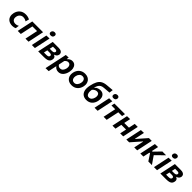

<svg xmlns="http://www.w3.org/2000/svg" viewBox="657 -3087 5629 5629"><g transform="rotate(45 3471.0 -273.0)"><path d="M283.5 11Q195 11 135.2 -25.2Q75.5 -61.5 51.5 -127Q37.5 -164 37.5 -208Q37.5 -241.5 45.5 -278.5Q67 -382.5 140.5 -446.5Q214 -510.5 327.5 -510.5Q422.5 -510.5 495.5 -469.5L463.5 -359Q427.5 -384 395 -393Q362.5 -402 332 -402Q275.5 -402 231.8 -366.8Q188 -331.5 173.5 -266Q168 -240.5 168 -218.5Q168 -171 194 -140.5Q232.5 -95.5 307 -95.5Q365.5 -95.5 417.5 -128.5L402 -15.5Q381.5 -4 350.8 3.5Q320 11 283.5 11Z M500 0Q510 -48 522 -104.5Q533 -155 546 -217L556.5 -266.5Q572 -339 583 -392Q594 -444.5 605.5 -498H1052.5Q1041 -444.5 1030 -392Q1019 -339 1003.5 -266.5L993 -217Q980 -155 969.2 -104.5Q958.5 -54 947 0H820Q831.5 -54 842.2 -104.5Q853 -155 866 -217L876.5 -266.5Q885 -306 891.5 -337.5Q898 -369 904.5 -397.5H711Q705 -369 698.5 -337.5Q692 -306 683.5 -267L673 -217Q660 -155 649.2 -104.5Q638.5 -54 627 0Z M1084 0Q1094 -48 1106 -104.5Q1117 -155 1130 -217L1140.5 -266.5Q1156 -339 1167 -392Q1178 -444.5 1189.5 -498L1317.5 -502Q1306 -446.5 1294.8 -393.5Q1283.5 -340.5 1267.5 -266.5L1257 -217Q1244 -155 1233.2 -104.5Q1222.5 -54 1211 0ZM1271.5 -587.5Q1235 -587.5 1217 -609.5Q1204 -624.5 1204 -648.5Q1204 -659 1206.5 -671Q1214.5 -707.5 1240.2 -723.2Q1266 -739 1302.5 -739Q1339.5 -739 1357.5 -715Q1370 -698 1370 -675.5Q1370 -666 1367.5 -655.5Q1359.5 -615.5 1334.2 -601.5Q1309 -587.5 1271.5 -587.5Z M1348 0Q1359.5 -54.5 1370.5 -104.5Q1381 -154.5 1394 -216.5L1404.5 -266Q1420 -338 1431 -391Q1442 -443.5 1453.5 -498H1699Q1762.5 -498 1798.8 -479.2Q1835 -460.5 1847.5 -430Q1855.5 -411 1855.5 -390Q1855.5 -377.5 1852.5 -364Q1843 -321 1815 -297.2Q1787 -273.5 1752 -265L1750 -256Q1769 -250 1787 -234.5Q1805 -219 1814 -192.5Q1818.5 -179.5 1818.5 -162.5Q1818.5 -146 1814 -126Q1806 -86.5 1784 -58.2Q1762 -30 1715.8 -15Q1669.5 0 1587.5 0ZM1556.5 -403Q1551 -375.5 1546 -351Q1540.5 -326 1533.5 -293.5H1623.5Q1670 -293.5 1692.5 -307.5Q1715 -321.5 1720 -345.5Q1721.5 -352.5 1721.5 -359Q1721.5 -377.5 1708 -388.5Q1689.5 -403 1653 -403ZM1491 -95.5H1582Q1636 -95.5 1660.2 -107.8Q1684.5 -120 1691 -148.5Q1692.5 -156 1692.5 -163Q1692.5 -211 1611 -211H1516Q1508 -175 1502.2 -148.2Q1496.5 -121.5 1491 -95.5Z M1847.5 196Q1859 142.5 1870 89.5Q1881.5 37 1894.5 -24.5L1946 -267Q1957 -319 1969.5 -377.5Q1981.5 -435.5 1995 -498L2108.5 -504.5L2099 -436.5H2110Q2138.5 -469.5 2176 -490.2Q2213.5 -511 2257.5 -511Q2328.5 -511 2369.5 -471.2Q2410.5 -431.5 2423 -366.5Q2428 -338 2428 -308Q2428 -268.5 2419.5 -226Q2397 -119 2337 -53.2Q2277 12.5 2187.5 12.5Q2141 12.5 2100.5 -7Q2060 -26.5 2038 -62.5H2029.5L2020 -18Q2008 38.5 1997.5 88.5Q1987 138 1975.5 192ZM2152.5 -98.5Q2210.5 -98.5 2244.5 -137.8Q2278.5 -177 2291 -236Q2296 -261.5 2296 -284.5Q2296 -301.5 2293.5 -317.5Q2286.5 -355 2262.8 -378.5Q2239 -402 2197 -402Q2167 -402 2139.8 -385.5Q2112.5 -369 2089 -340L2050.5 -159Q2082.5 -98.5 2152.5 -98.5Z M2740 12.5Q2670.5 12.5 2621.5 -11.5Q2572.5 -35.5 2543.8 -76.5Q2515 -117.5 2506.5 -169Q2503 -191 2503 -213.5Q2503 -244 2509.5 -276Q2532.5 -387.5 2607 -449.2Q2681.5 -511 2787 -511Q2854.5 -511 2903.5 -487.5Q2952.5 -464 2981.8 -423.2Q3011 -382.5 3020 -331Q3024 -308.5 3024 -285.5Q3024 -255 3017 -223Q2994.5 -115.5 2922 -51.5Q2849.5 12.5 2740 12.5ZM2744 -92.5Q2802.5 -92.5 2839.8 -134.2Q2877 -176 2889 -235.5Q2894.5 -261 2894.5 -284.5Q2894.5 -303 2891 -320.5Q2882.5 -359 2856 -382.5Q2829.5 -406 2785.5 -406Q2727.5 -406 2688.8 -365.5Q2650 -325 2637.5 -263Q2632.5 -239.5 2632.5 -217.5Q2632.5 -197.5 2636.5 -179.5Q2644.5 -140.5 2671.5 -116.5Q2698.5 -92.5 2744 -92.5Z M3349 12.5Q3262.5 12.5 3204.5 -30Q3146.5 -72.5 3126 -155.5Q3117 -192 3117 -236.5Q3117 -292.5 3131.5 -361.5Q3156.5 -480.5 3196.5 -557Q3236.5 -633.5 3301.5 -673.2Q3366.5 -713 3466.5 -721.5Q3478 -722.5 3506 -725Q3534 -727.5 3569.5 -730.5Q3604.5 -733.5 3638.5 -736.5Q3672.5 -739.5 3696.5 -741.5L3681 -624Q3658 -622 3625 -619Q3591.5 -616 3558 -613.5Q3524 -610.5 3498 -608.5Q3471.5 -606 3463 -605.5Q3405.5 -600.5 3367.2 -580.2Q3329 -560 3303.2 -518.8Q3277.5 -477.5 3258.5 -409.5H3267Q3309 -456.5 3358.5 -471.5Q3408 -486.5 3447.5 -486.5Q3519 -486.5 3562.5 -450.2Q3606 -414 3620.5 -353.8Q3635 -293.5 3619.5 -222Q3596 -111 3526.2 -49.2Q3456.5 12.5 3349 12.5ZM3396 -390Q3367.5 -390 3332 -375Q3296.5 -360 3256.5 -314.5Q3249.5 -274.5 3249.5 -240.5Q3249.5 -190 3265 -153.5Q3290.5 -92.5 3353 -92.5Q3408.5 -92.5 3443.5 -131.8Q3478.5 -171 3491.5 -233.5Q3496.5 -258 3496.5 -279.5Q3496.5 -316.5 3482 -345Q3458.5 -390 3396 -390Z M3685.5 0Q3695.5 -48 3707.5 -104.5Q3718.5 -155 3731.5 -217L3742 -266.5Q3757.5 -339 3768.5 -392Q3779.5 -444.5 3791 -498L3919 -502Q3907.5 -446.5 3896.2 -393.5Q3885 -340.5 3869 -266.5L3858.5 -217Q3845.5 -155 3834.8 -104.5Q3824 -54 3812.5 0ZM3873 -587.5Q3836.5 -587.5 3818.5 -609.5Q3805.5 -624.5 3805.5 -648.5Q3805.5 -659 3808 -671Q3816 -707.5 3841.8 -723.2Q3867.5 -739 3904 -739Q3941 -739 3959 -715Q3971.5 -698 3971.5 -675.5Q3971.5 -666 3969 -655.5Q3961 -615.5 3935.8 -601.5Q3910.5 -587.5 3873 -587.5Z M4060 0Q4071.5 -54.5 4082.5 -105Q4093 -155.5 4106 -217L4116.5 -266.5Q4125 -306 4132 -337.5Q4138.5 -368.5 4144.5 -397.5H3988.5L4010 -498H4448.5L4427.5 -397.5H4271.5Q4265.5 -368.5 4259 -337.5Q4252 -306 4243.5 -266.5L4233 -217Q4220 -155.5 4209.2 -105Q4198.5 -54.5 4187 0Z M4427 0Q4436.5 -46 4449 -104.5Q4460 -155 4473 -217L4483.5 -266.5Q4499 -339 4510 -392Q4521 -444.5 4532.5 -498L4658.5 -502Q4648.5 -453.5 4638.5 -406.5Q4628.5 -359.5 4616 -300H4811Q4823.5 -359 4833.5 -405Q4843 -450.5 4853 -498H4978.5Q4967 -444.5 4956 -392Q4945 -339 4929.5 -266.5L4919 -217Q4906 -155 4895.2 -104.5Q4884.5 -54 4873 0H4747.5Q4759 -54 4769.5 -102.5Q4779.5 -151 4790 -200.5H4595Q4583 -144.5 4573 -97.5Q4563 -50.5 4552.5 0Z M5002.5 0Q5014 -54.5 5025 -104.5Q5035.5 -154.5 5048.5 -216.5L5059 -266Q5074.5 -338 5085.5 -391Q5096.5 -444 5108 -498L5231 -502Q5220.5 -453 5210.5 -406.2Q5200.5 -359.5 5187.5 -297L5165.5 -193H5173.5L5293.5 -329.5Q5329 -370 5366.5 -412.8Q5404 -455.5 5441.5 -498H5558Q5546.5 -443.5 5535.5 -391.5Q5524.5 -339.5 5509 -266L5498.5 -216.5Q5485.5 -155 5474.8 -104.2Q5464 -53.5 5452.5 0H5330.5Q5341.5 -51 5351.5 -97.5Q5361 -143.5 5373 -200L5395 -304.5H5386.5L5271 -173Q5233.5 -130 5195.5 -86.8Q5157.5 -43.5 5119.5 0Z M5582.5 0Q5593.5 -52.5 5605 -104Q5615.5 -154.5 5629 -217L5640.5 -272Q5655 -340 5666 -392Q5677 -444 5688.5 -498L5816.5 -502Q5805 -448.5 5794 -396.8Q5783 -345 5772 -292.5H5798.5L5868.5 -364.5Q5901 -398 5933.2 -431.2Q5965.5 -464.5 5997.5 -498H6155L6064 -409Q6018.5 -364.5 5972.5 -319.5L5895.5 -244L5937.5 -180.5Q5969 -135.5 6000.8 -90Q6032.5 -44.5 6063.5 0H5914.5Q5893.5 -31.5 5872.5 -63.2Q5851.5 -95 5830.5 -127L5778.5 -206.5H5753.5L5751 -193Q5739.5 -140.5 5729.8 -95Q5720 -49.5 5709.5 0Z M6148.5 0Q6158.5 -48 6170.5 -104.5Q6181.5 -155 6194.5 -217L6205 -266.5Q6220.5 -339 6231.5 -392Q6242.5 -444.5 6254 -498L6382 -502Q6370.5 -446.5 6359.2 -393.5Q6348 -340.5 6332 -266.5L6321.5 -217Q6308.5 -155 6297.8 -104.5Q6287 -54 6275.5 0ZM6336 -587.5Q6299.5 -587.5 6281.5 -609.5Q6268.5 -624.5 6268.5 -648.5Q6268.5 -659 6271 -671Q6279 -707.5 6304.8 -723.2Q6330.5 -739 6367 -739Q6404 -739 6422 -715Q6434.5 -698 6434.5 -675.5Q6434.5 -666 6432 -655.5Q6424 -615.5 6398.8 -601.5Q6373.5 -587.5 6336 -587.5Z M6412.5 0Q6424 -54.5 6435 -104.5Q6445.5 -154.5 6458.5 -216.5L6469 -266Q6484.5 -338 6495.5 -391Q6506.5 -443.5 6518 -498H6763.5Q6827 -498 6863.2 -479.2Q6899.5 -460.5 6912 -430Q6920 -411 6920 -390Q6920 -377.5 6917 -364Q6907.5 -321 6879.5 -297.2Q6851.5 -273.5 6816.5 -265L6814.5 -256Q6833.5 -250 6851.5 -234.5Q6869.5 -219 6878.5 -192.5Q6883 -179.5 6883 -162.5Q6883 -146 6878.5 -126Q6870.5 -86.5 6848.5 -58.2Q6826.5 -30 6780.2 -15Q6734 0 6652 0ZM6621 -403Q6615.5 -375.5 6610.5 -351Q6605 -326 6598 -293.5H6688Q6734.5 -293.5 6757 -307.5Q6779.5 -321.5 6784.5 -345.5Q6786 -352.5 6786 -359Q6786 -377.5 6772.5 -388.5Q6754 -403 6717.5 -403ZM6555.5 -95.5H6646.5Q6700.5 -95.5 6724.8 -107.8Q6749 -120 6755.5 -148.5Q6757 -156 6757 -163Q6757 -211 6675.5 -211H6580.5Q6572.5 -175 6566.8 -148.2Q6561 -121.5 6555.5 -95.5Z"/></g></svg>

Font: Heraclito SemiBold
Style: Italic
Weight: 600
Italic angle: -12°
Designer: Kostas Bartsokas (font) & Cristiano Sobral (main changes)
Foundry: Kostas Bartsokas (font) & Cristiano Sobral (main changes)
Version: Version 1.00;July 8, 2020;FontCreator 13.0.0.2655 64-bit